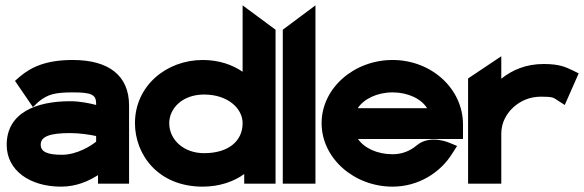

<svg xmlns="http://www.w3.org/2000/svg" viewBox="-20 -686 2181 717"><path d="M5 -145C5 -49 92 11 208 11C266 11 311 -10 346 -32V0H462V-292C462 -404 386 -462 252 -462C154 -462 98 -437 53 -399L36 -384L103 -286L124 -306C158 -334 186 -341 252 -341C321 -341 339 -333 339 -299V-294C316 -300 280 -308 242 -308C115 -308 5 -265 5 -145ZM132 -146C132 -177 168 -189 242 -189C278 -189 316 -183 339 -178V-157C322 -143 269 -108 211 -108C155 -108 132 -120 132 -146Z M484 -226C484 -110 569 11 737 11C800 11 853 -8 892 -36V0H1009V-575L886 -666V-418C848 -444 798 -462 737 -462C602 -462 484 -366 484 -226ZM612 -226C612 -282 662 -333 742 -333C831 -333 886 -281 886 -226C886 -159 833 -114 742 -114C666 -114 612 -164 612 -226Z M1036 0H1158V-666L1036 -575Z M1181 -226C1181 -95 1302 11 1446 11C1541 11 1625 -40 1671 -116L1687 -141L1660 -152C1660 -152 1587 -186 1536 -143C1511 -122 1481 -110 1446 -110C1389 -110 1340 -133 1317 -167H1709V-221C1709 -355 1591 -462 1446 -462C1302 -462 1181 -357 1181 -226ZM1316 -282C1338 -316 1388 -341 1446 -341C1504 -341 1553 -317 1575 -282Z M1728 0H1852V-187C1852 -230 1873 -264 1899 -287C1923 -308 1956 -325 2001 -325C2047 -325 2047 -321 2064 -310L2089 -294L2141 -412L2119 -423C2093 -435 2071 -447 2010 -447C1943 -447 1892 -424 1852 -392V-476L1728 -393Z"/></svg>

Font: Charger Pro
Style: UltraExt
Weight: 900
Designer: Jasper
Foundry: Cannot Into Space Fonts
Version: Version 1.09